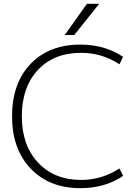

<svg xmlns="http://www.w3.org/2000/svg" viewBox="-20 -973 731 1003"><path d="M368 -790H318L434 -953H498ZM403 -697Q261 -697 177.5 -607Q94 -517 94 -365Q94 -214 179 -123.5Q264 -33 403 -33Q512 -33 604 -93L623 -54Q528 10 400 10Q238 10 140.5 -92Q43 -194 43 -365Q43 -538 139.5 -639Q236 -740 400 -740Q528 -740 623 -676L604 -637Q514 -697 403 -697Z"/></svg>

Font: Mplus 1p Light
Style: Regular
Weight: 300
Version: Version 1.061